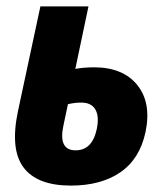

<svg xmlns="http://www.w3.org/2000/svg" viewBox="-20 -569 516 599"><path d="M201 10Q96 10 53.5 -46.5Q11 -103 36 -222L106 -549H256L215 -354Q242 -359 273 -359Q364 -359 408.5 -303.5Q453 -248 434 -157Q416 -73 355.5 -31.5Q295 10 201 10ZM178 -178Q161 -100 216 -100Q268 -100 282 -167Q290 -206 277.5 -227.5Q265 -249 233 -249Q214 -249 192 -244Z"/></svg>

Font: Noto Sans Condensed ExtraBold
Style: Italic
Weight: 800
Width: 3
Italic angle: -12°
Designer: Monotype Design Team
Foundry: Monotype Imaging Inc.
Version: Version 2.013; ttfautohint (v1.8.4.7-5d5b)